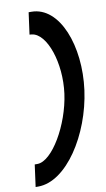

<svg xmlns="http://www.w3.org/2000/svg" viewBox="-93 -740 510 926"><g transform="rotate(-10 161.5 -277.0)"><path d="M16.9 141C155.9 141 287.9 -66 316.6 -278C345.2 -490 269 -695 130 -695H117L102.5 -588L113.4 -587C187.1 -578 238.5 -425 218.6 -278C198.6 -130 104.5 33 31.5 33H18.5L3.9 141Z"/></g></svg>

Font: Charger
Style: ExBdIt
Weight: 400
Designer: Jasper
Foundry: Cannot Into Space Fonts
Version: Version 0.99